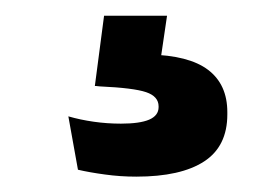

<svg xmlns="http://www.w3.org/2000/svg" viewBox="-20 -34 346 250"><path d="M197.5 -13.5 185.5 68 135 38Q144.5 37 154.2 36.8Q164 36.5 173.5 37Q226 38 251 57Q276 76 276 112V115Q276 156.5 245.8 176.2Q215.5 196 157.5 196Q136.5 196 116.5 193.2Q96.5 190.5 81.5 187L69 117.5Q84.5 122 102 124.5Q119.5 127 137.5 127Q162 127 174.2 121.8Q186.5 116.5 186.5 105.5V104.5Q186.5 91.5 170.2 86Q154 80.5 110 78.5Q106.5 78 105.2 78Q104 78 103.5 78L115.5 -13.5Z"/></svg>

Font: Anek Telugu SemiBold
Style: Regular
Weight: 600
Designer: Omkar Bhoir (Telugu), Yesha Goshar (Latin)
Foundry: Ek Type
Version: Version 1.003